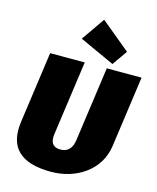

<svg xmlns="http://www.w3.org/2000/svg" viewBox="-142 -1086 980 1195"><g transform="rotate(15 348.0 -488.0)"><path d="M301 12Q155 12 90 -51Q25 -114 43 -241L107 -700H330L263 -221Q257 -179 272 -158Q287 -137 323 -137Q394 -137 405 -221L472 -700H696L632 -241Q623 -182 594 -135Q565 -88 519.5 -55Q474 -22 418.5 -5Q363 12 301 12ZM567 -832 499 -735 274 -838 378 -988Z"/></g></svg>

Font: Pathway Extreme Condensed Black
Style: Italic
Weight: 900
Width: 3
Italic angle: -8°
Version: Version 1.001;gftools[0.9.26]